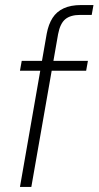

<svg xmlns="http://www.w3.org/2000/svg" viewBox="-20 -740 390 760"><path d="M59 0 165 -607Q172 -644 188 -669Q204 -694 232 -707Q260 -720 301 -720H350L343 -681H298Q259 -681 238.5 -664Q218 -647 210 -605L104 0ZM59 -460 66 -499H328L321 -460Z"/></svg>

Font: DM Sans 20pt ExtraLight
Style: Italic
Weight: 250
Italic angle: -10°
Version: Version 4.004;gftools[0.9.30]